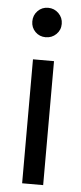

<svg xmlns="http://www.w3.org/2000/svg" viewBox="-52 -743 327 773"><g transform="rotate(5 111.0 -356.5)"><path d="M68 0V-501H153V0ZM111 -594Q86 -594 69 -611Q52 -628 52 -653Q52 -678 69 -695.5Q86 -713 111 -713Q136 -713 153.5 -695.5Q171 -678 171 -653Q171 -628 153.5 -611Q136 -594 111 -594Z"/></g></svg>

Font: Fustat Medium
Style: Regular
Weight: 500
Designer: Mohamed Gaber, Khaled Hosny, Laura Garcia Mut
Foundry: Kief Type Foundry, Alif Type Foundry, Hard Type Foundry
Version: Version 1.007